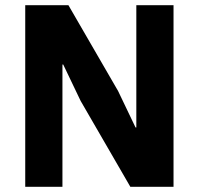

<svg xmlns="http://www.w3.org/2000/svg" viewBox="-20 -718 764 738"><path d="M481 0 290 -330 223 -470H220V-324V0H77V-698H243L434 -368L501 -228H504V-374V-698H647V0Z"/></svg>

Font: IBM Plex Sans Var
Style: Regular
Weight: 400
Designer: Mike Abbink, Paul van der Laan, Pieter van Rosmalen
Foundry: Bold Monday
Version: Version 3.000